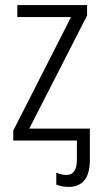

<svg xmlns="http://www.w3.org/2000/svg" viewBox="-20 -552 406 754"><path d="M322 -491 95 -47H333V75Q333 182 249 182Q224 182 201 173V126Q223 135 240 135Q261 135 271.5 120.5Q282 106 282 74V0H32V-39L259 -485H48V-532H322Z"/></svg>

Font: Noto Sans Display Light Narrow
Style: Regular
Weight: 300
Width: 4
Designer: Monotype Design team
Foundry: Monotype Imaging Inc.
Version: Version 1.000